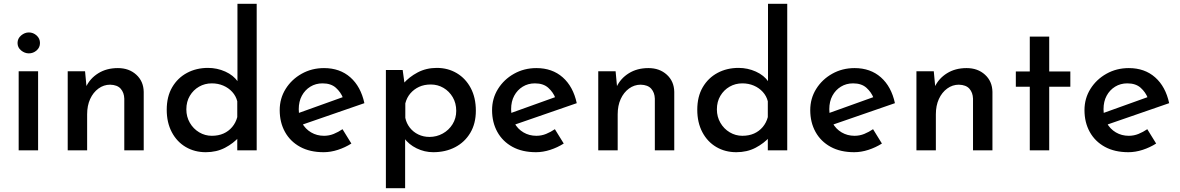

<svg xmlns="http://www.w3.org/2000/svg" viewBox="-20 -797 6254 1018"><path d="M79 -419H182V0H79ZM73 -569Q73 -593 92 -609Q111 -625 133 -625Q156 -625 174 -609Q192 -593 192 -569Q192 -545 174 -529.5Q156 -514 133 -514Q111 -514 92 -529.5Q73 -545 73 -569Z M431 -419 440 -323 436 -336Q457 -381 501 -408.5Q545 -436 605 -436Q664 -436 702.5 -401Q741 -366 742 -310V0H639V-274Q638 -306 620 -326.5Q602 -347 564 -348Q530 -348 502 -327.5Q474 -307 458 -272Q442 -237 442 -191V0H339V-419Z M1071 10Q1012 10 965 -17.5Q918 -45 891 -96Q864 -147 864 -215Q864 -285 893 -334.5Q922 -384 971.5 -410.5Q1021 -437 1083 -437Q1131 -437 1174.5 -417.5Q1218 -398 1242 -363L1239 -328V-777H1341V0H1238V-99L1249 -72Q1218 -37 1173 -13.5Q1128 10 1071 10ZM1103 -77Q1138 -77 1165 -89Q1192 -101 1211 -123.5Q1230 -146 1238 -176V-260Q1231 -288 1211.5 -309.5Q1192 -331 1164 -343Q1136 -355 1103 -355Q1066 -355 1035.5 -337.5Q1005 -320 986.5 -289Q968 -258 968 -217Q968 -178 986.5 -146Q1005 -114 1036 -95.5Q1067 -77 1103 -77Z M1696 10Q1623 10 1571 -18.5Q1519 -47 1491 -97.5Q1463 -148 1463 -213Q1463 -275 1494.5 -325.5Q1526 -376 1579.5 -406Q1633 -436 1698 -436Q1782 -436 1837.5 -387Q1893 -338 1912 -250L1571 -132L1547 -192L1820 -290L1799 -277Q1787 -308 1761 -331.5Q1735 -355 1690 -355Q1654 -355 1625.5 -337.5Q1597 -320 1580.5 -289.5Q1564 -259 1564 -218Q1564 -176 1581.5 -144.5Q1599 -113 1629.5 -95Q1660 -77 1698 -77Q1725 -77 1749.5 -87Q1774 -97 1796 -112L1843 -36Q1810 -15 1771.5 -2.5Q1733 10 1696 10Z M2277 10Q2231 10 2189 -10.5Q2147 -31 2122 -66L2128 -97V201H2026V-426H2115L2129 -324L2118 -353Q2149 -389 2194.5 -413Q2240 -437 2296 -437Q2355 -437 2402 -409Q2449 -381 2476 -330Q2503 -279 2503 -210Q2503 -142 2473.5 -92.5Q2444 -43 2393 -16.5Q2342 10 2277 10ZM2257 -71Q2295 -71 2327.5 -89Q2360 -107 2379.5 -138.5Q2399 -170 2399 -209Q2399 -250 2380.5 -281.5Q2362 -313 2331.5 -331Q2301 -349 2264 -349Q2229 -349 2202 -336.5Q2175 -324 2156 -302Q2137 -280 2129 -249V-172Q2135 -143 2153 -120Q2171 -97 2198 -84Q2225 -71 2257 -71Z M2822 10Q2749 10 2697 -18.5Q2645 -47 2617 -97.5Q2589 -148 2589 -213Q2589 -275 2620.5 -325.5Q2652 -376 2705.5 -406Q2759 -436 2824 -436Q2908 -436 2963.5 -387Q3019 -338 3038 -250L2697 -132L2673 -192L2946 -290L2925 -277Q2913 -308 2887 -331.5Q2861 -355 2816 -355Q2780 -355 2751.5 -337.5Q2723 -320 2706.5 -289.5Q2690 -259 2690 -218Q2690 -176 2707.5 -144.5Q2725 -113 2755.5 -95Q2786 -77 2824 -77Q2851 -77 2875.5 -87Q2900 -97 2922 -112L2969 -36Q2936 -15 2897.5 -2.5Q2859 10 2822 10Z M3244 -419 3253 -323 3249 -336Q3270 -381 3314 -408.5Q3358 -436 3418 -436Q3477 -436 3515.5 -401Q3554 -366 3555 -310V0H3452V-274Q3451 -306 3433 -326.5Q3415 -347 3377 -348Q3343 -348 3315 -327.5Q3287 -307 3271 -272Q3255 -237 3255 -191V0H3152V-419Z M3884 10Q3825 10 3778 -17.5Q3731 -45 3704 -96Q3677 -147 3677 -215Q3677 -285 3706 -334.5Q3735 -384 3784.5 -410.5Q3834 -437 3896 -437Q3944 -437 3987.5 -417.5Q4031 -398 4055 -363L4052 -328V-777H4154V0H4051V-99L4062 -72Q4031 -37 3986 -13.5Q3941 10 3884 10ZM3916 -77Q3951 -77 3978 -89Q4005 -101 4024 -123.5Q4043 -146 4051 -176V-260Q4044 -288 4024.5 -309.5Q4005 -331 3977 -343Q3949 -355 3916 -355Q3879 -355 3848.5 -337.5Q3818 -320 3799.5 -289Q3781 -258 3781 -217Q3781 -178 3799.5 -146Q3818 -114 3849 -95.5Q3880 -77 3916 -77Z M4509 10Q4436 10 4384 -18.5Q4332 -47 4304 -97.5Q4276 -148 4276 -213Q4276 -275 4307.5 -325.5Q4339 -376 4392.5 -406Q4446 -436 4511 -436Q4595 -436 4650.5 -387Q4706 -338 4725 -250L4384 -132L4360 -192L4633 -290L4612 -277Q4600 -308 4574 -331.5Q4548 -355 4503 -355Q4467 -355 4438.5 -337.5Q4410 -320 4393.5 -289.5Q4377 -259 4377 -218Q4377 -176 4394.5 -144.5Q4412 -113 4442.5 -95Q4473 -77 4511 -77Q4538 -77 4562.5 -87Q4587 -97 4609 -112L4656 -36Q4623 -15 4584.5 -2.5Q4546 10 4509 10Z M4931 -419 4940 -323 4936 -336Q4957 -381 5001 -408.5Q5045 -436 5105 -436Q5164 -436 5202.5 -401Q5241 -366 5242 -310V0H5139V-274Q5138 -306 5120 -326.5Q5102 -347 5064 -348Q5030 -348 5002 -327.5Q4974 -307 4958 -272Q4942 -237 4942 -191V0H4839V-419Z M5440 -603H5543V-418H5655V-337H5543V0H5440V-337H5366V-418H5440Z M5963 10Q5890 10 5838 -18.5Q5786 -47 5758 -97.5Q5730 -148 5730 -213Q5730 -275 5761.5 -325.5Q5793 -376 5846.5 -406Q5900 -436 5965 -436Q6049 -436 6104.5 -387Q6160 -338 6179 -250L5838 -132L5814 -192L6087 -290L6066 -277Q6054 -308 6028 -331.5Q6002 -355 5957 -355Q5921 -355 5892.5 -337.5Q5864 -320 5847.5 -289.5Q5831 -259 5831 -218Q5831 -176 5848.5 -144.5Q5866 -113 5896.5 -95Q5927 -77 5965 -77Q5992 -77 6016.5 -87Q6041 -97 6063 -112L6110 -36Q6077 -15 6038.5 -2.5Q6000 10 5963 10Z"/></svg>

Font: Josefin Sans Medium
Style: Regular
Weight: 500
Designer: Santiago Orozco
Foundry: Typemade
Version: Version 2.001